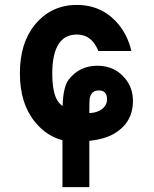

<svg xmlns="http://www.w3.org/2000/svg" viewBox="-20 -567 626 782"><path d="M234.4 195.3V3.9Q169.9 -12.2 122.1 -70.8Q61 -145.5 61 -268.6Q61 -391.6 122.1 -466.3Q188 -546.9 293 -546.9Q397.9 -546.9 463.9 -466.3Q500.5 -421.4 515.1 -359.4H380.4Q376 -370.6 370.6 -379.9Q343.8 -426.3 293 -426.3Q239.7 -426.3 215.3 -381.8Q192.9 -341.3 192.9 -268.6Q192.9 -189 215.3 -155.3Q223.1 -143.6 234.9 -134.8Q237.3 -214.8 260.7 -244.1Q304.7 -299.3 376.5 -299.3Q447.8 -299.3 490.7 -246.1Q521.5 -208 521.5 -156.2Q521.5 -67.9 445.3 -22.9Q406.2 0 343.8 6.8V195.3ZM343.8 -106.4Q368.2 -107.4 384.8 -116.2Q416 -132.8 416 -163.1Q416 -198.7 382.3 -198.7Q353 -198.7 345.7 -168Q343.8 -159.7 343.8 -106.4Z"/></svg>

Font: Consola Mono
Style: Bold
Weight: 700
Monospace: yes
Designer: Wojciech Kalinowski "wmk69" (wmk69@o2.pl)
Foundry: Wojciech Kalinowski "wmk69" (wmk69@o2.pl)
Version: Version 2.1.0